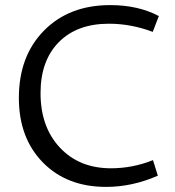

<svg xmlns="http://www.w3.org/2000/svg" viewBox="-20 -723 685 753"><path d="M396 10Q242 10 148 -86Q54 -182 54 -339Q54 -503 152.5 -603Q251 -703 412 -703Q522 -703 603 -660L579 -598Q494 -630 407 -630Q282 -630 210.5 -557.5Q139 -485 139 -358Q139 -225 215 -144Q291 -63 415 -63Q500 -63 580 -95L599 -34Q499 10 396 10Z"/></svg>

Font: Cantarell
Style: Regular
Weight: 400
Designer: Dave Crossland, Nikolaus Waxweiler, Florian Fecher, Jacques Le Bailly, Eben Sorkin, Alexei Vanyashin, Alexios Zavras, Em
Version: Version 0.303